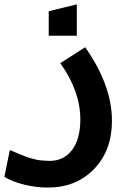

<svg xmlns="http://www.w3.org/2000/svg" viewBox="-38 -639 553 875"><path d="M-18.1 167 6.8 44.9Q10.7 46.4 31.7 55.2Q52.7 64 56.2 65.4Q59.6 66.9 76.4 73.5Q93.3 80.1 98.6 81.1Q104 82 118.2 86.2Q132.3 90.3 141.1 91.1Q149.9 91.8 162.6 93Q175.3 94.2 188 94.2Q253.4 94.2 290.8 43.9Q328.1 -6.3 328.1 -95.2Q328.1 -223.1 236.8 -351.1L350.1 -423.8Q472.2 -250.5 472.2 -87.9Q472.2 46.4 390.9 131.1Q309.6 215.8 179.2 215.8Q126 215.8 72.8 202.6Q19.5 189.5 -18.1 167ZM184.1 -476.1V-587.9L312 -619.1V-476.1Z"/></svg>

Font: LT Superior
Style: Bold
Weight: 400
Designer: Daniel Lyons
Foundry: LyonsType
Version: Version 1.000